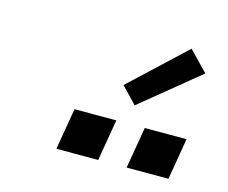

<svg xmlns="http://www.w3.org/2000/svg" viewBox="-63 -1056 626 528"><g transform="rotate(15 250.0 -792.0)"><path d="M335 -611 355 -729H474L454 -611ZM135 -611 155 -729H274L254 -611ZM312 -782 268 -828 423 -973 477 -917Z"/></g></svg>

Font: Iosevka SS04 Oblique
Style: Regular
Weight: 400
Italic angle: -9°
Monospace: yes
Designer: Belleve Invis
Foundry: Belleve Invis
Version: Version 19.0.0; ttfautohint (v1.8.4)